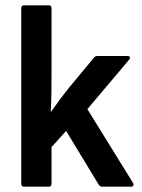

<svg xmlns="http://www.w3.org/2000/svg" viewBox="-20 -703 534 723"><path d="M71 0Q60 0 60 -11V-672Q60 -683 71 -683H163Q174 -683 174 -672V-423Q174 -389 173.5 -353.5Q173 -318 171 -283H173Q206 -331 240 -373L334 -486Q338 -492 347 -492H461Q467 -492 469 -488Q471 -484 466 -478L309 -292L481 -14Q484 -8 482 -4Q480 0 473 0H366Q357 0 352 -7L229 -210L174 -149V-11Q174 0 163 0Z"/></svg>

Font: Sofia Sans Semi Condensed
Style: Bold
Weight: 700
Designer: Botio Nikoltchev, Ani Petrova
Foundry: lettersoup
Version: Version 4.100; ttfautohint (v1.8.4.7-5d5b)